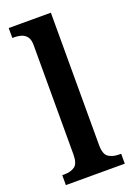

<svg xmlns="http://www.w3.org/2000/svg" viewBox="-146 -816 606 873"><g transform="rotate(-20 157.0 -380.0)"><path d="M15 0V-48H26Q56 -48 75.5 -61.5Q95 -75 95 -120V-648Q95 -676 84 -689.5Q73 -703 57 -707.5Q41 -712 26 -712H15V-760H219V-120Q219 -75 239 -61.5Q259 -48 289 -48H300V0Z"/></g></svg>

Font: Noto Serif Georgian SemiCondensed SemiBold
Style: Regular
Weight: 600
Width: 4
Designer: Monotype Design Team, Akaki Razmadze
Foundry: Google LLC
Version: Version 2.003; ttfautohint (v1.8.4.7-5d5b)